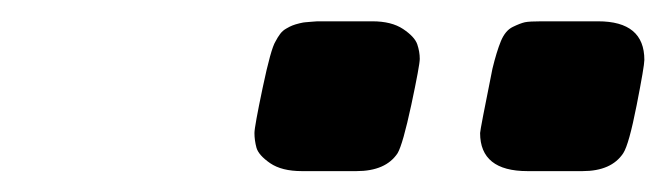

<svg xmlns="http://www.w3.org/2000/svg" viewBox="-20 -714 631 182"><path d="M221.2 -587.9Q221.2 -593.8 229 -630.9Q236.8 -668 241.2 -674.8Q243.2 -678.7 245.6 -681.9Q248 -685.1 251.5 -687Q254.9 -689 257.3 -689.9Q259.8 -690.9 263.9 -691.9Q268.1 -692.9 269.5 -692.9Q271 -692.9 275.4 -693.4Q279.8 -693.8 280.8 -693.8H333Q351.1 -693.8 362.1 -686.5Q373 -679.2 375.5 -672.1Q377.9 -665 377.9 -658.2Q377.9 -652.3 369.9 -614.7Q361.8 -577.1 356.9 -568.8Q345.7 -551.8 317.9 -551.8H266.1Q247.1 -551.8 236.1 -559.3Q225.1 -566.9 223.1 -574Q221.2 -581.1 221.2 -587.9ZM435.1 -587.9Q435.1 -590.8 446.8 -648.9Q450.7 -665 454.8 -675Q459 -685.1 466.1 -688.5Q473.1 -691.9 477.5 -692.9Q481.9 -693.8 493.2 -693.8H546.9Q590.8 -693.8 590.8 -657.2Q590.8 -651.4 583.5 -614.3Q576.2 -577.1 570.8 -568.8Q559.6 -551.8 532.2 -551.8H480Q435.1 -551.8 435.1 -587.9Z"/></svg>

Font: CMU Sans Serif
Style: BoldOblique
Weight: 700
Italic angle: -12°
Version: Version 0.7.0